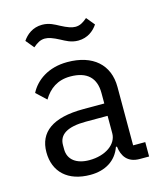

<svg xmlns="http://www.w3.org/2000/svg" viewBox="-111 -809 756 902"><g transform="rotate(-15 267.0 -358.0)"><path d="M325 -612C371 -612 402 -638 420 -665L387 -705C367 -688 351 -678 329 -678C312 -678 291 -685 259 -702C238 -713 214 -728 179 -728C133 -728 102 -702 84 -675L117 -635C137 -652 153 -662 175 -662C192 -662 213 -655 245 -638C266 -627 290 -612 325 -612ZM505 0V-70H446V-354C446 -463 372 -528 248 -528C155 -528 93 -482 65 -427L113 -382C141 -429 182 -459 244 -459C326 -459 366 -419 366 -346V-295H264C114 -295 44 -241 44 -144C44 -48 108 12 217 12C289 12 344 -21 366 -84H371C377 -36 401 0 460 0ZM230 -56C168 -56 128 -85 128 -136V-157C128 -207 169 -235 260 -235H366V-150C366 -97 309 -56 230 -56Z"/></g></svg>

Font: IBM Plex Arabic
Style: Regular
Weight: 400
Designer: Mike Abbink, Paul van der Laan, Pieter van Rosmalen, Wael Morcos, Khajak Apelian
Foundry: Bold Monday
Version: Version 1.0